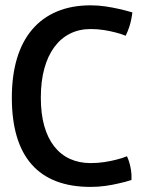

<svg xmlns="http://www.w3.org/2000/svg" viewBox="-20 -696 562 728"><path d="M24.9 -325.7Q24.9 -409.2 44.4 -474.4Q64 -539.6 102.1 -584.2Q140.1 -628.9 195.8 -652.3Q251.5 -675.8 323.7 -675.8Q352.5 -675.8 380.4 -671.6Q408.2 -667.5 431.2 -662.1Q457.5 -656.2 481.9 -648.9Q480.5 -636.2 477.5 -622.1Q475.1 -609.4 470 -593.5Q464.8 -577.6 456.5 -560.5Q438.5 -567.9 417 -573.2Q398.4 -578.1 374.5 -582Q350.6 -585.9 323.7 -585.9Q280.3 -585.9 245.4 -568.4Q210.4 -550.8 185.8 -517.3Q161.1 -483.9 147.9 -435.5Q134.8 -387.2 134.8 -325.7Q134.8 -264.6 147.9 -218.3Q161.1 -171.9 185.8 -140.6Q210.4 -109.4 245.4 -93.5Q280.3 -77.6 323.7 -77.6Q351.1 -77.6 376 -81.5Q400.9 -85.4 419.9 -90.3Q442.4 -95.7 461.4 -103.5Q466.8 -92.3 470.7 -78.6Q474.1 -66.9 476.8 -50.5Q479.5 -34.2 478.5 -13.7Q455.6 -5.9 429.7 -0.5Q407.7 4.9 380.1 8.8Q352.5 12.7 323.7 12.7Q175.3 12.7 100.1 -72.5Q24.9 -157.7 24.9 -325.7Z"/></svg>

Font: Basic
Style: Regular
Weight: 400
Designer: Magnus Gaarde
Foundry: Magnus Gaarde
Version: Version 1.003; ttfautohint (v1.1) -l 6 -r 16 -G 0 -x 16 -D l